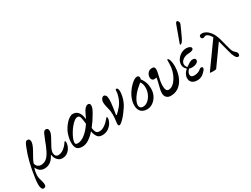

<svg xmlns="http://www.w3.org/2000/svg" viewBox="-99 -1532 3275 2503"><g transform="rotate(-30 1538.5 -280.5)"><path d="M13 230Q-6 230 -16 208Q-26 186 -26 148Q-26 115 -19 62.5Q-12 10 1 -61Q12 -117 24 -165.5Q36 -214 51 -260.5Q66 -307 87 -359Q101 -393 112.5 -409Q124 -425 142 -425Q159 -425 168.5 -414.5Q178 -404 178 -380Q178 -370 175.5 -360Q173 -350 169 -336Q157 -302 136 -265Q115 -228 94.5 -191.5Q74 -155 61 -121Q65 -84 88.5 -68Q112 -52 132 -52Q181 -52 215.5 -78.5Q250 -105 279.5 -162Q309 -219 343 -311Q363 -364 375 -388Q387 -412 397 -418.5Q407 -425 419 -425Q455 -425 455 -380Q455 -367 450 -349.5Q445 -332 429 -301Q413 -270 382 -215Q363 -182 353.5 -157Q344 -132 344 -114Q344 -86 357.5 -68.5Q371 -51 394 -51Q437 -51 477 -80.5Q517 -110 546 -156Q552 -166 559 -166Q567 -166 567 -142Q567 -120 558 -93.5Q549 -67 531 -43.5Q513 -20 486 -4.5Q459 11 422 11Q391 11 367.5 -5.5Q344 -22 330.5 -47.5Q317 -73 316 -98L309 -99Q277 -38 238 -13.5Q199 11 154 11Q118 11 91.5 -5Q65 -21 41 -67Q29 -30 25 -5Q21 20 21 38Q21 65 26 86.5Q31 108 36 122Q42 141 45.5 159.5Q49 178 49 190Q49 212 38 221Q27 230 13 230Z M722 11Q694 11 670.5 2Q647 -7 633 -32.5Q619 -58 619 -107Q619 -138 625.5 -170Q632 -202 642 -232Q653 -265 673.5 -298.5Q694 -332 719.5 -360.5Q745 -389 772 -406Q799 -423 824 -423Q873 -423 901.5 -388.5Q930 -354 938 -295Q939 -287 940 -276Q955 -305 968 -336Q977 -357 990.5 -379.5Q1004 -402 1021.5 -417.5Q1039 -433 1059 -433Q1090 -433 1090 -395Q1090 -360 1049 -292Q1027 -253 1001 -214.5Q975 -176 947 -141Q948 -134 949 -129Q956 -82 972 -66.5Q988 -51 1018 -51Q1054 -51 1095.5 -79.5Q1137 -108 1175 -155Q1184 -166 1189 -166Q1195 -166 1195 -148Q1195 -115 1173.5 -78Q1152 -41 1113.5 -15Q1075 11 1024 11Q973 11 951 -20Q929 -51 921 -90Q919 -97 918 -107Q872 -55 822.5 -22Q773 11 722 11ZM656 -87Q656 -72 664 -65Q672 -58 694 -58Q744 -58 802 -103.5Q860 -149 910 -226Q904 -283 898 -311Q892 -339 882.5 -348.5Q873 -358 857 -358Q834 -358 807 -337.5Q780 -317 753.5 -284.5Q727 -252 705 -215Q683 -178 669.5 -144Q656 -110 656 -87Z M1281 10Q1262 10 1262 -17Q1262 -34 1267 -72Q1270 -88 1271.5 -112.5Q1273 -137 1273 -156Q1273 -188 1270 -207Q1267 -226 1264 -237Q1257 -263 1250 -297Q1243 -331 1243 -350Q1243 -384 1258.5 -405Q1274 -426 1291 -426Q1308 -426 1320.5 -409Q1333 -392 1333 -351Q1333 -306 1323 -236Q1316 -187 1312 -163Q1308 -139 1306 -128L1314 -124Q1353 -156 1389 -200.5Q1425 -245 1446 -303Q1453 -325 1459 -349Q1465 -373 1465 -391Q1465 -424 1477 -424Q1507 -424 1507 -367Q1507 -337 1498.5 -298Q1490 -259 1475 -224Q1465 -198 1445.5 -167.5Q1426 -137 1402.5 -105.5Q1379 -74 1355 -48Q1331 -22 1311 -6Q1291 10 1281 10Z M1699 11Q1639 11 1606.5 -22.5Q1574 -56 1574 -118Q1574 -157 1585 -191.5Q1596 -226 1608 -251Q1630 -295 1663.5 -335Q1697 -375 1731 -400Q1765 -425 1789 -425Q1823 -425 1822 -391Q1823 -380 1817 -370Q1875 -299 1875 -201Q1875 -138 1849 -90.5Q1823 -43 1782.5 -16Q1742 11 1699 11ZM1615 -98Q1615 -73 1629 -59Q1643 -45 1668 -45Q1708 -45 1742.5 -74Q1777 -103 1798 -149Q1819 -195 1819 -247Q1819 -276 1812 -299Q1805 -322 1791 -339Q1781 -330 1765 -316Q1721 -282 1687 -242Q1653 -202 1634 -164Q1615 -126 1615 -98Z M2050 13Q2013 13 1989.5 -10Q1966 -33 1966 -75Q1966 -96 1971 -124Q1976 -152 1985 -183Q1995 -218 2000 -244Q2005 -270 2007 -289Q1989 -283 1972 -283Q1953 -283 1941.5 -296.5Q1930 -310 1930 -333Q1930 -368 1953.5 -396.5Q1977 -425 2019 -425Q2059 -425 2059 -383Q2059 -365 2053.5 -336.5Q2048 -308 2040 -276Q2035 -258 2028.5 -224Q2022 -190 2022 -154Q2022 -70 2067 -70Q2101 -70 2132.5 -94.5Q2164 -119 2189 -160.5Q2214 -202 2228.5 -252Q2243 -302 2243 -353Q2243 -423 2248 -423Q2266 -423 2277.5 -387.5Q2289 -352 2289 -298Q2289 -248 2276 -193.5Q2263 -139 2234.5 -92Q2206 -45 2160.5 -16Q2115 13 2050 13Z M2451 11Q2403 11 2375.5 -13Q2348 -37 2348 -79Q2348 -109 2364 -139Q2380 -169 2408 -190Q2390 -205 2379 -225.5Q2368 -246 2368 -271Q2368 -310 2391.5 -345.5Q2415 -381 2452.5 -403Q2490 -425 2534 -425Q2557 -425 2580 -415Q2603 -405 2603 -386Q2603 -367 2577.5 -358.5Q2552 -350 2524 -350Q2493 -350 2465 -337.5Q2437 -325 2419.5 -304.5Q2402 -284 2402 -258Q2402 -241 2409 -226Q2416 -211 2428 -206Q2452 -224 2479 -240.5Q2506 -257 2531 -257Q2574 -257 2574 -226Q2574 -201 2545.5 -185Q2517 -169 2474 -169Q2450 -169 2434 -176Q2397 -142 2397 -106Q2397 -64 2451 -64Q2478 -64 2505.5 -73.5Q2533 -83 2547 -98Q2557 -109 2570 -110.5Q2583 -112 2590 -107Q2600 -101 2598 -88.5Q2596 -76 2587 -64Q2554 -24 2523 -6.5Q2492 11 2451 11ZM2493 -502Q2488 -502 2488 -510Q2488 -514 2490 -519L2575 -753Q2588 -791 2603 -791Q2614 -791 2622 -777Q2630 -763 2630 -751Q2630 -745 2624 -730Q2618 -715 2604 -684L2552 -571Q2519 -502 2493 -502Z M2687 12Q2642 12 2642 4L2912 -372Q2873 -441 2832 -441Q2823 -441 2815 -435Q2805 -429 2793 -429Q2780 -429 2772.5 -438Q2765 -447 2765 -461Q2765 -490 2808 -490Q2837 -490 2870.5 -469.5Q2904 -449 2933.5 -404.5Q2963 -360 2982 -286L3020 -142Q3033 -90 3061 -68Q3090 -44 3090 -22Q3090 11 3067 11Q3045 11 3026 -22Q3007 -55 2994 -110L2947 -289L2737 5Q2734 8 2722.5 10Q2711 12 2687 12Z"/></g></svg>

Font: Junicode SmExp
Style: Italic
Weight: 400
Width: 6
Italic angle: -11°
Designer: Peter S. Baker
Version: Version 2.205; ttfautohint (v1.8.4)